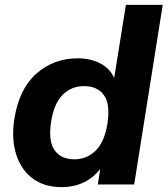

<svg xmlns="http://www.w3.org/2000/svg" viewBox="-20 -756 687 787"><path d="M232 11Q162 11 114.5 -24Q67 -59 46.5 -122.5Q26 -186 39 -270Q59 -393 130 -455Q201 -517 299 -517Q352 -517 392 -495.5Q432 -474 448 -436L496 -736H647L530 0H381L391 -64Q365 -29 324.5 -9Q284 11 232 11ZM285 -103Q336 -103 372 -138.5Q408 -174 420 -247Q433 -329 406 -366Q379 -403 325 -403Q273 -403 237.5 -368Q202 -333 190 -260Q177 -178 203.5 -140.5Q230 -103 285 -103Z"/></svg>

Font: Winston
Style: Bold Italic
Weight: 700
Italic angle: -9°
Designer: Original fonts by Vernon Adams / Changes by Cristiano Sobral
Foundry: Original fonts by Vernon Adams / Changes by Cristiano Sobral
Version: Version 2.503;July 17, 2020;FontCreator 13.0.0.2655 64-bit